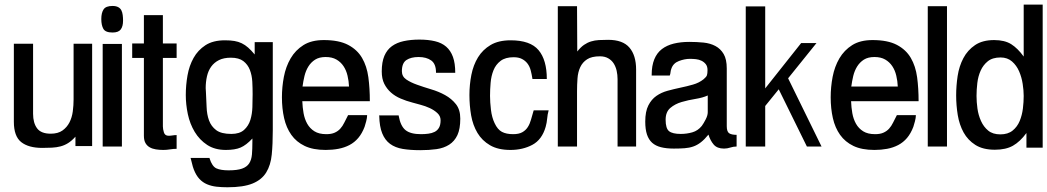

<svg xmlns="http://www.w3.org/2000/svg" viewBox="-20 -625 4468 819"><path d="M373 -2H301.8V-42Q286.1 -24.4 270.5 -14.6Q254.9 -4.9 237.8 -0.5Q220.7 3.9 201.2 4.9Q181.6 5.9 160.2 5.9Q101.6 5.9 70.3 -19Q39.1 -43.9 39.1 -105.5V-438.5H121.1V-139.6Q121.1 -100.6 138.2 -77.6Q155.3 -54.7 196.3 -54.7Q227.5 -54.7 246.6 -68.4Q265.6 -82 276.4 -103Q287.1 -124 290.5 -149.9Q293.9 -175.8 293.9 -201.2V-438.5H373Z M504.9 -537.1Q504.9 -512.7 495.1 -499.5Q485.4 -486.3 460 -486.3Q429.7 -486.3 420.9 -502Q412.1 -517.6 412.1 -543.9Q412.1 -570.3 421.9 -585Q431.6 -599.6 460 -599.6Q474.6 -599.6 483.9 -594.7Q493.2 -589.8 497.6 -581.1Q502 -572.3 503.4 -561Q504.9 -549.8 504.9 -537.1ZM500 0H418V-437.5H500Z M733.4 9.8Q719.7 9.8 705.1 12.2Q690.4 14.6 676.8 14.6Q660.2 14.6 645 12.2Q629.9 9.8 618.7 3.4Q607.4 -2.9 600.6 -14.6Q593.8 -26.4 593.8 -45.9V-377.9H543.9V-439.5H593.8V-560.5H674.8V-439.5H733.4V-377.9H674.8V-85.9Q674.8 -74.2 679.2 -60.1Q683.6 -45.9 699.2 -45.9Q708 -45.9 716.3 -47.4Q724.6 -48.8 733.4 -48.8Z M1143.6 -69.3Q1143.6 -10.7 1139.2 34.2Q1134.8 79.1 1115.7 110.4Q1096.7 141.6 1057.6 157.7Q1018.6 173.8 950.2 173.8Q925.8 173.8 903.8 171.4Q881.8 168.9 863.3 161.1Q844.7 153.3 830.6 138.2Q816.4 123 806.6 97.7Q801.8 85 799.3 73.2Q796.9 61.5 793 48.8H874V50.8Q884.8 85 903.3 93.3Q921.9 101.6 955.1 101.6Q992.2 101.6 1012.7 94.2Q1033.2 86.9 1043 71.8Q1052.7 56.6 1054.7 33.7Q1056.6 10.7 1056.6 -20.5V-34.2Q1030.3 -5.9 1006.3 4.4Q982.4 14.6 943.4 14.6Q896.5 14.6 863.8 -6.8Q831.1 -28.3 810.5 -62.5Q790 -96.7 781.2 -138.2Q772.5 -179.7 772.5 -219.7Q772.5 -261.7 779.8 -303.2Q787.1 -344.7 805.7 -377.9Q824.2 -411.1 856.4 -432.1Q888.7 -453.1 939.5 -453.1Q962.9 -453.1 980 -450.2Q997.1 -447.3 1011.2 -440.4Q1025.4 -433.6 1038.6 -421.9Q1051.8 -410.2 1066.4 -392.6V-445.3H1143.6ZM1057.6 -222.7Q1057.6 -249 1056.2 -276.4Q1054.7 -303.7 1045.9 -326.7Q1037.1 -349.6 1018.1 -364.3Q999 -378.9 964.8 -378.9Q934.6 -378.9 914.1 -368.7Q893.6 -358.4 880.9 -340.8Q868.2 -323.2 862.8 -299.3Q857.4 -275.4 857.4 -249Q857.4 -244.1 857.9 -240.7Q858.4 -237.3 858.4 -232.4Q860.4 -201.2 861.3 -168.9Q862.3 -136.7 871.6 -111.3Q880.9 -85.9 902.3 -69.8Q923.8 -53.7 966.8 -53.7Q1002 -53.7 1021 -70.8Q1040 -87.9 1047.9 -113.3Q1055.7 -138.7 1056.6 -168Q1057.6 -197.3 1057.6 -222.7Z M1557.6 -193.4H1269.5Q1270.5 -167 1274.9 -142.1Q1279.3 -117.2 1290.5 -97.2Q1301.8 -77.1 1321.3 -64.9Q1340.8 -52.7 1372.1 -52.7Q1393.6 -52.7 1407.7 -59.1Q1421.9 -65.4 1431.6 -76.2Q1441.4 -86.9 1448.7 -102.1Q1456.1 -117.2 1464.8 -133.8H1545.9V-131.8Q1545.9 -123 1542 -107.4Q1538.1 -91.8 1535.2 -84Q1524.4 -55.7 1508.3 -36.6Q1492.2 -17.6 1470.7 -6.3Q1449.2 4.9 1423.3 9.8Q1397.5 14.6 1369.1 14.6Q1315.4 14.6 1279.8 -2.4Q1244.1 -19.5 1222.7 -49.8Q1201.2 -80.1 1191.9 -121.1Q1182.6 -162.1 1182.6 -210Q1182.6 -253.9 1190.9 -297.4Q1199.2 -340.8 1219.7 -376Q1240.2 -411.1 1274.4 -432.6Q1308.6 -454.1 1361.3 -454.1Q1425.8 -454.1 1464.8 -433.6Q1503.9 -413.1 1524.4 -377.9Q1544.9 -342.8 1551.3 -295.4Q1557.6 -248 1557.6 -193.4ZM1468.8 -255.9Q1467.8 -279.3 1462.4 -302.2Q1457 -325.2 1445.3 -342.8Q1433.6 -360.4 1415 -371.1Q1396.5 -381.8 1369.1 -381.8Q1341.8 -381.8 1324.2 -370.6Q1306.6 -359.4 1295.4 -341.3Q1284.2 -323.2 1278.8 -300.8Q1273.4 -278.3 1270.5 -255.9Z M1943.4 -119.1Q1943.4 -75.2 1931.2 -48.8Q1918.9 -22.5 1896 -7.8Q1873 6.8 1841.8 11.2Q1810.5 15.6 1772.5 15.6Q1730.5 15.6 1698.2 10.3Q1666 4.9 1644 -11.2Q1622.1 -27.3 1610.4 -56.2Q1598.6 -85 1597.7 -130.9L1596.7 -132.8H1680.7V-130.9Q1688.5 -86.9 1710 -69.8Q1731.4 -52.7 1775.4 -52.7Q1792 -52.7 1807.1 -54.7Q1822.3 -56.6 1834 -62.5Q1845.7 -68.4 1852.5 -80.1Q1859.4 -91.8 1859.4 -112.3Q1859.4 -129.9 1845.7 -142.6Q1832 -155.3 1813 -164.1Q1793.9 -172.9 1773.4 -178.2Q1752.9 -183.6 1739.3 -187.5Q1712.9 -194.3 1689 -204.6Q1665 -214.8 1647.5 -230.5Q1629.9 -246.1 1619.1 -267.6Q1608.4 -289.1 1608.4 -320.3Q1608.4 -360.4 1619.6 -386.7Q1630.9 -413.1 1651.9 -428.2Q1672.9 -443.4 1702.6 -449.7Q1732.4 -456.1 1768.6 -456.1Q1806.6 -456.1 1835.4 -449.2Q1864.3 -442.4 1883.3 -425.8Q1902.3 -409.2 1912.1 -382.3Q1921.9 -355.5 1921.9 -314.5H1839.8V-316.4Q1839.8 -352.5 1819.3 -367.2Q1798.8 -381.8 1765.6 -381.8Q1733.4 -381.8 1713.9 -369.1Q1694.3 -356.4 1694.3 -321.3Q1694.3 -298.8 1712.9 -286.1Q1731.4 -273.4 1758.8 -263.7Q1786.1 -253.9 1818.8 -244.1Q1851.6 -234.4 1878.9 -219.2Q1906.2 -204.1 1924.8 -180.7Q1943.4 -157.2 1943.4 -119.1Z M2320.3 -154.3Q2315.4 -136.7 2314 -119.1Q2312.5 -101.6 2307.6 -84Q2292 -29.3 2251 -7.3Q2210 14.6 2157.2 14.6Q2104.5 14.6 2070.3 -5.4Q2036.1 -25.4 2016.6 -58.1Q1997.1 -90.8 1989.7 -132.8Q1982.4 -174.8 1982.4 -219.7Q1982.4 -263.7 1990.7 -305.7Q1999 -347.7 2019 -380.4Q2039.1 -413.1 2072.8 -433.1Q2106.4 -453.1 2158.2 -453.1Q2242.2 -453.1 2277.3 -411.1Q2312.5 -369.1 2312.5 -288.1H2251V-290Q2248 -308.6 2243.7 -325.2Q2239.3 -341.8 2230 -354Q2220.7 -366.2 2206.5 -373.5Q2192.4 -380.9 2170.9 -380.9Q2135.7 -380.9 2115.2 -365.2Q2094.7 -349.6 2085 -325.2Q2075.2 -300.8 2072.8 -272Q2070.3 -243.2 2070.3 -215.8Q2070.3 -189.5 2074.2 -156.7Q2078.1 -124 2089.8 -99.6Q2102.5 -72.3 2121.1 -62.5Q2139.6 -52.7 2168.9 -52.7Q2193.4 -52.7 2208 -61Q2222.7 -69.3 2231.4 -83Q2240.2 -96.7 2245.1 -114.7Q2250 -132.8 2255.9 -152.3Q2255.9 -153.3 2256.8 -154.3Z M2693.4 0H2614.3V-287.1Q2614.3 -305.7 2610.4 -323.2Q2606.4 -340.8 2597.7 -354.5Q2588.9 -368.2 2574.2 -376.5Q2559.6 -384.8 2539.1 -384.8Q2503.9 -384.8 2484.4 -372.1Q2464.8 -359.4 2455.1 -338.4Q2445.3 -317.4 2443.4 -290.5Q2441.4 -263.7 2441.4 -236.3V0H2359.4V-598.6H2441.4L2442.4 -405.3Q2457 -423.8 2471.2 -433.6Q2485.4 -443.4 2501 -448.2Q2516.6 -453.1 2534.7 -454.1Q2552.7 -455.1 2574.2 -455.1Q2636.7 -455.1 2665 -421.9Q2693.4 -388.7 2693.4 -328.1Z M3122.1 0Q3108.4 0 3095.2 4.4Q3082 8.8 3068.4 8.8Q3039.1 8.8 3024.4 -8.3Q3009.8 -25.4 3002 -50.8Q2985.4 -30.3 2969.7 -18.1Q2954.1 -5.9 2937 0Q2919.9 5.9 2899.9 7.3Q2879.9 8.8 2854.5 8.8Q2822.3 8.8 2799.3 2.9Q2776.4 -2.9 2761.7 -16.1Q2747.1 -29.3 2739.7 -51.3Q2732.4 -73.2 2732.4 -106.4Q2732.4 -149.4 2745.6 -175.3Q2758.8 -201.2 2779.8 -215.8Q2800.8 -230.5 2827.6 -237.8Q2854.5 -245.1 2882.3 -251Q2910.2 -256.8 2936 -264.2Q2961.9 -271.5 2981.4 -287.1Q2993.2 -296.9 2995.6 -304.2Q2998 -311.5 2998 -326.2Q2998 -341.8 2990.7 -351.1Q2983.4 -360.4 2972.7 -365.7Q2961.9 -371.1 2948.7 -372.6Q2935.5 -374 2922.9 -374Q2900.4 -374 2876 -364.7Q2851.6 -355.5 2843.8 -332Q2840.8 -324.2 2840.3 -317.4Q2839.8 -310.5 2836.9 -302.7H2759.8V-305.7Q2759.8 -344.7 2771 -372.1Q2782.2 -399.4 2803.2 -415.5Q2824.2 -431.6 2854 -439Q2883.8 -446.3 2919.9 -446.3Q2952.1 -446.3 2981 -443.4Q3009.8 -440.4 3031.7 -428.7Q3053.7 -417 3066.9 -394.5Q3080.1 -372.1 3080.1 -333V-86.9Q3080.1 -63.5 3090.3 -56.6Q3100.6 -49.8 3122.1 -49.8ZM2999 -146.5V-217.8Q2977.5 -208 2946.8 -203.1Q2916 -198.2 2887.7 -189.9Q2859.4 -181.6 2839.4 -164.6Q2819.3 -147.5 2819.3 -114.3Q2819.3 -77.1 2834 -65.4Q2848.6 -53.7 2883.8 -53.7Q2909.2 -53.7 2933.1 -60.5Q2957 -67.4 2973.6 -87.9Q2981.4 -98.6 2990.2 -115.7Q2999 -132.8 2999 -146.5Z M3484.4 0H3421.9L3301.8 -244.1L3244.1 -172.9V0H3161.1V-597.7H3244.1V-248L3397.5 -441.4H3462.9L3341.8 -291Z M3898.4 -193.4H3610.4Q3611.3 -167 3615.7 -142.1Q3620.1 -117.2 3631.3 -97.2Q3642.6 -77.1 3662.1 -64.9Q3681.6 -52.7 3712.9 -52.7Q3734.4 -52.7 3748.5 -59.1Q3762.7 -65.4 3772.5 -76.2Q3782.2 -86.9 3789.6 -102.1Q3796.9 -117.2 3805.7 -133.8H3886.7V-131.8Q3886.7 -123 3882.8 -107.4Q3878.9 -91.8 3876 -84Q3865.2 -55.7 3849.1 -36.6Q3833 -17.6 3811.5 -6.3Q3790 4.9 3764.2 9.8Q3738.3 14.6 3710 14.6Q3656.2 14.6 3620.6 -2.4Q3585 -19.5 3563.5 -49.8Q3542 -80.1 3532.7 -121.1Q3523.4 -162.1 3523.4 -210Q3523.4 -253.9 3531.7 -297.4Q3540 -340.8 3560.5 -376Q3581.1 -411.1 3615.2 -432.6Q3649.4 -454.1 3702.1 -454.1Q3766.6 -454.1 3805.7 -433.6Q3844.7 -413.1 3865.2 -377.9Q3885.7 -342.8 3892.1 -295.4Q3898.4 -248 3898.4 -193.4ZM3809.6 -255.9Q3808.6 -279.3 3803.2 -302.2Q3797.9 -325.2 3786.1 -342.8Q3774.4 -360.4 3755.9 -371.1Q3737.3 -381.8 3710 -381.8Q3682.6 -381.8 3665 -370.6Q3647.5 -359.4 3636.2 -341.3Q3625 -323.2 3619.6 -300.8Q3614.3 -278.3 3611.3 -255.9Z M4019.5 0H3937.5V-598.6H4019.5Z M4427.7 4.9H4358.4V-57.6Q4331.1 -20.5 4300.8 -3.4Q4270.5 13.7 4223.6 13.7Q4172.9 13.7 4140.6 -6.8Q4108.4 -27.3 4090.3 -60.1Q4072.3 -92.8 4065.4 -134.3Q4058.6 -175.8 4058.6 -217.8Q4058.6 -258.8 4064.9 -300.8Q4071.3 -342.8 4089.4 -377Q4107.4 -411.1 4139.2 -432.6Q4170.9 -454.1 4220.7 -454.1Q4265.6 -454.1 4293.5 -436.5Q4321.3 -418.9 4346.7 -383.8V-605.5H4427.7ZM4346.7 -215.8Q4346.7 -239.3 4342.3 -267.6Q4337.9 -295.9 4327.1 -320.8Q4316.4 -345.7 4296.9 -362.8Q4277.3 -379.9 4248 -379.9Q4213.9 -379.9 4193.8 -363.8Q4173.8 -347.7 4163.1 -323.7Q4152.3 -299.8 4148.9 -271Q4145.5 -242.2 4145.5 -215.8Q4145.5 -190.4 4149.4 -162.1Q4153.3 -133.8 4164.6 -108.9Q4175.8 -84 4195.3 -67.9Q4214.8 -51.8 4247.1 -51.8Q4279.3 -51.8 4299.3 -67.9Q4319.3 -84 4329.6 -108.9Q4339.8 -133.8 4343.3 -162.1Q4346.7 -190.4 4346.7 -215.8Z"/></svg>

Font: RIT TN Joy
Style: Bold
Weight: 700
Designer: Hussain K H
Foundry: Rachana Institute of Typography
Version: 1.6.2